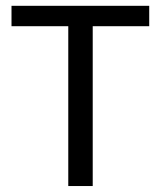

<svg xmlns="http://www.w3.org/2000/svg" viewBox="-20 -624 540 644"><path d="M18.6 -604.5H480.5V-536.1H291V0H209V-536.1H18.6Z"/></svg>

Font: BabelStone Pseudographica
Style: Regular
Weight: 400
Designer: Andrew West
Foundry: BabelStone
Version: Version 16.0.0